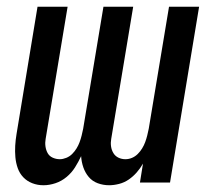

<svg xmlns="http://www.w3.org/2000/svg" viewBox="-20 -540 640 568"><path d="M108 8Q91 8 75.5 2Q60 -4 49 -15.5Q38 -27 32.5 -42.5Q27 -58 25.5 -75Q24 -92 25 -109Q26 -126 29 -144L91 -520H180L115 -129Q113 -118 114.5 -107Q116 -96 121 -87Q126 -78 136 -73.5Q146 -69 157 -69Q166 -69 176 -73Q186 -77 193.5 -84.5Q201 -92 206.5 -101Q212 -110 215.5 -119.5Q219 -129 221.5 -139Q224 -149 226 -159L286 -520H374L309 -129Q307 -118 308.5 -107Q310 -96 315.5 -87Q321 -78 330.5 -73.5Q340 -69 351 -69Q361 -69 370.5 -73Q380 -77 387.5 -84.5Q395 -92 400.5 -101Q406 -110 409.5 -119.5Q413 -129 415.5 -139Q418 -149 420 -159L480 -520H569L483 0H394L403 -56Q395 -42 384.5 -30Q374 -18 361 -9Q348 0 332.5 4Q317 8 303 8Q285 8 269 2Q253 -4 242.5 -16.5Q232 -29 226.5 -45Q221 -61 220 -78Q212 -61 202 -45Q192 -29 177 -16.5Q162 -4 144 2Q126 8 109 8Z"/></svg>

Font: Iosevka Md Ex Obl
Style: Regular
Weight: 500
Width: 7
Italic angle: -9°
Monospace: yes
Designer: Belleve Invis
Foundry: Belleve Invis
Version: Version 32.5.0; ttfautohint (v1.8.4)